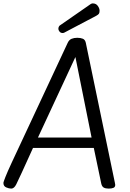

<svg xmlns="http://www.w3.org/2000/svg" viewBox="-41 -1094 761 1128"><path d="M25 14Q12 14 -4.5 7Q-21 0 -21 -20Q-21 -24 -9.5 -53.5Q2 -83 28 -139L357 -843Q365 -860 379.5 -866Q394 -872 413 -872Q432 -872 445.5 -866.5Q459 -861 463 -843L634 -20Q636 -12 636 -8Q636 5 625.5 9.5Q615 14 598 14Q579 14 568.5 8Q558 2 554 -15L510 -225H153L87 -80Q67 -36 54.5 -11Q42 14 25 14ZM182 -286H497L402 -759ZM327 -900Q316 -900 309 -908Q302 -916 302 -926Q302 -932 305 -937.5Q308 -943 310 -944L493 -1071Q499 -1074 504 -1074Q523 -1074 533.5 -1059.5Q544 -1045 544 -1031Q544 -1020 540.5 -1014Q537 -1008 524 -1001L336 -902Q332 -900 327 -900Z"/></svg>

Font: Kite One
Style: Regular
Weight: 400
Designer: Eduardo Rodriguez Tunni
Foundry: Eduardo Rodriguez Tunni
Version: Version 1.002; ttfautohint (v1.8.4.7-5d5b);gftools[0.9.23]